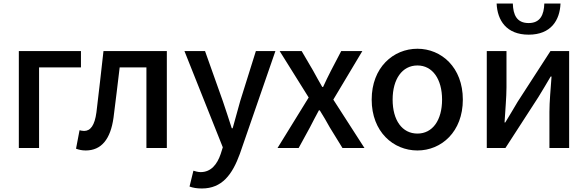

<svg xmlns="http://www.w3.org/2000/svg" viewBox="-20 -841 3341 1091"><path d="M87 0H202V-458H440V-551H87Z M467 14C556 14 608 -50 625 -172C638 -268 648 -363 660 -458H812V0H928V-551H568C555 -435 542 -318 528 -203C518 -128 494 -97 458 -97C448 -97 440 -99 432 -101L412 4C429 10 445 14 467 14Z M1127 230C1242 230 1300 151 1343 33L1545 -551H1434L1345 -267C1331 -217 1316 -163 1302 -112H1297C1280 -164 1263 -218 1246 -267L1145 -551H1028L1246 -4L1234 34C1214 93 1179 137 1120 137C1105 137 1089 132 1079 129L1057 219C1076 226 1098 230 1127 230Z M1557 0H1677L1741 -117C1758 -150 1775 -183 1792 -214H1797C1817 -183 1836 -149 1854 -117L1926 0H2051L1874 -275L2039 -551H1919L1861 -440C1845 -409 1830 -378 1816 -347H1811C1793 -378 1776 -409 1759 -440L1694 -551H1569L1734 -287Z M2352 14C2488 14 2610 -92 2610 -275C2610 -458 2488 -564 2352 -564C2215 -564 2092 -458 2092 -275C2092 -92 2215 14 2352 14ZM2352 -82C2265 -82 2211 -158 2211 -275C2211 -391 2265 -469 2352 -469C2438 -469 2492 -391 2492 -275C2492 -158 2438 -82 2352 -82Z M2746 0H2852L3039 -289C3059 -321 3089 -372 3109 -406H3114C3109 -335 3102 -262 3102 -205V0H3214V-551H3108L2921 -262C2902 -229 2871 -178 2851 -145H2847C2851 -215 2858 -288 2858 -345V-551H2746ZM2984 -644C3111 -644 3161 -726 3165 -821H3073C3071 -757 3050 -710 2984 -710C2916 -710 2896 -757 2894 -821H2802C2806 -726 2857 -644 2984 -644Z"/></svg>

Font: GenYoGothic2 TW M
Style: Regular
Weight: 500
Version: Version 2.100;PS 2.1;hotconv 16.6.51;makeotf.lib2.5.65220 DE